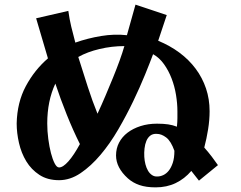

<svg xmlns="http://www.w3.org/2000/svg" viewBox="-20 -742 1040 829"><path d="M528 -590 565 -722 700 -677 663 -566Q714 -545 755 -514.5Q796 -484 825 -445Q854 -406 869.5 -360Q885 -314 885 -262Q885 -224 878.5 -183.5Q872 -143 862 -105Q882 -82 894.5 -65.5Q907 -49 921 -29L839 38L806 -4Q777 30 738.5 48.5Q700 67 652 67Q611 67 582 57Q553 47 532 28Q481 -18 481 -71Q481 -101 494 -126Q507 -151 530.5 -169Q554 -187 586.5 -197.5Q619 -208 658 -208Q686 -208 706 -205Q726 -202 744 -195V-197Q746 -216 746 -232Q746 -248 746 -262Q746 -295 740 -332Q734 -369 721 -403Q708 -437 688 -465Q668 -493 641 -508Q628 -473 606 -419Q584 -365 555 -304.5Q526 -244 490.5 -183Q455 -122 414 -73.5Q373 -25 328 5.5Q283 36 235 36Q185 36 150 13Q115 -10 93.5 -45.5Q72 -81 62 -124.5Q52 -168 52 -209Q54 -300 91.5 -370Q129 -440 187 -490L136 -663L275 -695Q280 -659 287.5 -627.5Q295 -596 305 -559V-558Q359 -577 416.5 -586.5Q474 -596 528 -590ZM517 -543Q463 -543 410 -530.5Q357 -518 318 -496Q339 -429 359 -367Q379 -305 401 -251Q419 -290 436 -330Q453 -370 468.5 -408Q484 -446 496.5 -480.5Q509 -515 517 -543ZM325 -120Q295 -180 268 -247.5Q241 -315 219 -381Q184 -306 184 -209Q184 -176 188.5 -142Q193 -108 200 -81Q207 -54 216 -36.5Q225 -19 235 -19Q252 -19 275.5 -45.5Q299 -72 325 -120ZM733 -91Q718 -133 697.5 -148.5Q677 -164 657 -164Q640 -165 629 -156.5Q618 -148 612 -133.5Q606 -119 604 -101Q602 -83 603 -65Q604 -48 608 -32.5Q612 -17 619 -5Q626 7 636.5 14Q647 21 660 20Q672 20 685 14Q698 8 708.5 -5Q719 -18 726 -39Q733 -60 733 -91Z"/></svg>

Font: Cafe24 ClassicType
Style: Regular
Weight: 400
Designer: Cafe24 thkim, hmlim, mnelim & 4IR
Foundry: Cafe24
Version: Version 1.000